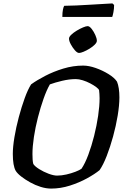

<svg xmlns="http://www.w3.org/2000/svg" viewBox="-20 -1104 728 1124"><path d="M279 0Q250 0 218 -10Q186 -20 156.5 -36.5Q127 -53 104.5 -70.5Q82 -88 72 -104Q55 -134 55 -203Q55 -244 64.5 -301Q74 -358 90 -418Q106 -478 124.5 -529Q143 -580 162 -610Q195 -634 244 -659.5Q293 -685 350.5 -702.5Q408 -720 467 -720Q500 -720 540 -706Q580 -692 615 -670.5Q650 -649 665 -626Q672 -609 675.5 -585.5Q679 -562 679 -534Q679 -488 669 -427.5Q659 -367 642 -305Q625 -243 604.5 -190.5Q584 -138 563 -108Q535 -85 489.5 -60Q444 -35 389.5 -17.5Q335 0 279 0ZM314 -76Q340 -76 368.5 -82.5Q397 -89 421.5 -98.5Q446 -108 457 -116Q478 -147 497 -198Q516 -249 531 -308.5Q546 -368 554.5 -426Q563 -484 563 -529Q563 -542 562 -554.5Q561 -567 560 -576Q558 -583 543.5 -594Q529 -605 508 -616Q487 -627 464.5 -634Q442 -641 424 -641Q386 -641 344 -631Q302 -621 272 -610Q253 -577 235 -526Q217 -475 202 -416.5Q187 -358 178.5 -302Q170 -246 170 -202Q170 -185 171 -170Q172 -155 175 -144Q184 -130 209.5 -114Q235 -98 264.5 -87Q294 -76 314 -76ZM443 -794Q432 -794 418.5 -809.5Q405 -825 394.5 -844.5Q384 -864 384 -878Q384 -888 397 -900.5Q410 -913 429 -924.5Q448 -936 466 -943.5Q484 -951 493 -951Q504 -951 516.5 -935Q529 -919 538 -899Q547 -879 547 -865Q547 -855 534.5 -842.5Q522 -830 504 -819Q486 -808 469 -801Q452 -794 443 -794ZM345 -1005Q345 -1031 348.5 -1048Q352 -1065 356 -1070Q386 -1070 426.5 -1072Q467 -1074 509 -1076.5Q551 -1079 585.5 -1081Q620 -1083 638 -1084L648 -1075Q648 -1053 644 -1032.5Q640 -1012 637 -1005Z"/></svg>

Font: Texturina SemiBold
Style: Italic
Weight: 600
Italic angle: -11°
Designer: Guillermo Torres Carreño
Foundry: Omnibus-Type
Version: Version 1.002; ttfautohint (v1.8.3)